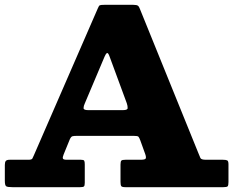

<svg xmlns="http://www.w3.org/2000/svg" viewBox="-20 -775 966 795"><path d="M0 -26.5V-92Q0 -103.5 4 -108.5Q8 -113.5 20.5 -113.5H98Q111 -113.5 114 -118.5Q117 -123.5 120.5 -132.5L385.5 -741.5Q389.5 -751.5 393.5 -753.2Q397.5 -755 411.5 -755H532Q546.5 -755 551.2 -751.2Q556 -747.5 559.5 -737.5L801 -142Q806.5 -128 809.8 -120.8Q813 -113.5 833 -113.5H902.5Q915 -113.5 920.5 -111Q926 -108.5 926 -95V-21Q926 -7 922.5 -3.5Q919 0 905 0H499Q485.5 0 482.2 -4.2Q479 -8.5 479 -22V-93.5Q479 -107 482.8 -110.2Q486.5 -113.5 499.5 -113.5H561.5Q580.5 -113.5 583.2 -118.5Q586 -123.5 581.5 -136.5L561 -193.5Q556.5 -205.5 553.2 -209Q550 -212.5 533 -212.5H301Q285.5 -212.5 279.8 -210.8Q274 -209 269 -198L243.5 -135.5Q238.5 -123.5 240.5 -118.5Q242.5 -113.5 256.5 -113.5H315Q326 -113.5 328.5 -109.8Q331 -106 331 -94.5V-18Q331 -5.5 327.2 -2.8Q323.5 0 312 0H31Q12 0 6 -3.5Q0 -7 0 -26.5ZM413 -540.5 331 -346.5Q326 -336 326 -327.5Q326 -319 344.5 -319H489.5Q508 -319 508.5 -327.2Q509 -335.5 505 -347.5L433.5 -541.5Q427.5 -558 422.8 -555.2Q418 -552.5 413 -540.5Z"/></svg>

Font: Besley* Heavy
Style: Regular
Weight: 800
Designer: Owen Earl
Foundry: indestructible type*
Version: Version 3.000; ttfautohint (v1.8.3)